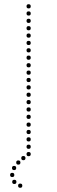

<svg xmlns="http://www.w3.org/2000/svg" viewBox="-20 -746 270 912"><path d="M91 15Q81 15 81 5Q81 -5 91 -5Q101 -5 101 5Q101 15 91 15ZM67 36Q57 36 57 26Q57 16 67 16Q77 16 77 26Q77 36 67 36ZM47 62Q37 62 37 52Q37 42 47 42Q57 42 57 52Q57 62 47 62ZM38 95Q28 95 28 85Q28 75 38 75Q48 75 48 85Q48 95 38 95ZM48 128Q38 128 38 118Q38 108 48 108Q58 108 58 118Q58 128 48 128ZM76 146Q66 146 66 136Q66 126 76 126Q86 126 86 136Q86 146 76 146ZM116 -706Q106 -706 106 -716Q106 -726 116 -726Q126 -726 126 -716Q126 -706 116 -706ZM116 -672Q106 -672 106 -682Q106 -692 116 -692Q126 -692 126 -682Q126 -672 116 -672ZM116 -637Q106 -637 106 -647Q106 -657 116 -657Q126 -657 126 -647Q126 -637 116 -637ZM116 -602Q106 -602 106 -612Q106 -622 116 -622Q126 -622 126 -612Q126 -602 116 -602ZM116 -567Q106 -567 106 -577Q106 -587 116 -587Q126 -587 126 -577Q126 -567 116 -567ZM116 -532Q106 -532 106 -542Q106 -552 116 -552Q126 -552 126 -542Q126 -532 116 -532ZM116 -497Q106 -497 106 -507Q106 -517 116 -517Q126 -517 126 -507Q126 -497 116 -497ZM116 -462Q106 -462 106 -472Q106 -482 116 -482Q126 -482 126 -472Q126 -462 116 -462ZM116 -426Q106 -426 106 -436Q106 -446 116 -446Q126 -446 126 -436Q126 -426 116 -426ZM116 -391Q106 -391 106 -401Q106 -411 116 -411Q126 -411 126 -401Q126 -391 116 -391ZM116 -356Q106 -356 106 -366Q106 -376 116 -376Q126 -376 126 -366Q126 -356 116 -356ZM116 -321Q106 -321 106 -331Q106 -341 116 -341Q126 -341 126 -331Q126 -321 116 -321ZM116 -286Q106 -286 106 -296Q106 -306 116 -306Q126 -306 126 -296Q126 -286 116 -286ZM116 -251Q106 -251 106 -261Q106 -271 116 -271Q126 -271 126 -261Q126 -251 116 -251ZM116 -216Q106 -216 106 -226Q106 -236 116 -236Q126 -236 126 -226Q126 -216 116 -216ZM116 -181Q106 -181 106 -191Q106 -201 116 -201Q126 -201 126 -191Q126 -181 116 -181ZM116 -144Q106 -144 106 -154Q106 -164 116 -164Q126 -164 126 -154Q126 -144 116 -144ZM116 -109Q106 -109 106 -119Q106 -129 116 -129Q126 -129 126 -119Q126 -109 116 -109ZM116 -74Q106 -74 106 -84Q106 -94 116 -94Q126 -94 126 -84Q126 -74 116 -74ZM116 -39Q106 -39 106 -49Q106 -59 116 -59Q126 -59 126 -49Q126 -39 116 -39ZM116 -4Q106 -4 106 -14Q106 -24 116 -24Q126 -24 126 -14Q126 -4 116 -4Z"/></svg>

Font: Raleway Dots
Style: Regular
Weight: 400
Designer: Matt McInerney, Pablo Impallari, Rodrigo Fuenzalida, Brenda Gallo
Foundry: Matt McInerney, Pablo Impallari, Rodrigo Fuenzalida, Brenda Gallo
Version: Version 1.000